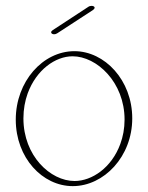

<svg xmlns="http://www.w3.org/2000/svg" viewBox="-20 -631 510 660"><path d="M166 -513.2C169.4 -513.2 173.3 -514.2 176.8 -516.6L299.8 -596.7C303.2 -599.1 305.2 -602.1 305.2 -604.5C305.2 -608.9 299.8 -610.8 294.9 -610.8C291.5 -610.8 287.1 -609.9 284.2 -607.9L161.1 -527.3C157.7 -524.9 155.8 -522.5 155.8 -520C155.8 -515.6 161.1 -513.2 166 -513.2ZM434.6 -224.1C434.6 -355.5 339.8 -455.1 235.8 -455.1C127.4 -455.1 34.2 -351.1 34.2 -219.7C34.2 -88.4 126 8.8 230 8.8C337.4 8.8 434.6 -92.8 434.6 -224.1ZM236.3 -8.8C153.3 -8.8 60.5 -95.2 60.5 -224.1C60.5 -255.4 65.9 -284.2 75.2 -310.1C105 -391.1 170.4 -437.5 229.5 -437.5C312.5 -437.5 408.2 -348.6 408.2 -219.7C408.2 -189.5 402.8 -161.1 393.6 -136.2C363.8 -54.7 296.4 -8.8 236.3 -8.8Z"/></svg>

Font: WireWyrm
Style: Light
Weight: 200
Version: Version 001.000